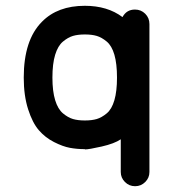

<svg xmlns="http://www.w3.org/2000/svg" viewBox="-20 -497 600 663"><path d="M384 -229Q384 -277 375 -308Q366 -339 348.5 -353.5Q331 -368 314 -373Q297 -378 273 -378Q249 -378 232 -373Q215 -368 197.5 -353.5Q180 -339 170.5 -308Q161 -277 161 -229Q161 -182 170.5 -151Q180 -120 197.5 -105.5Q215 -91 232 -86Q249 -81 273 -81Q297 -81 314 -86Q331 -91 348.5 -105.5Q366 -120 375 -151Q384 -182 384 -229ZM273 18Q246 18 221.5 13.5Q197 9 166.5 -6.5Q136 -22 114 -47.5Q92 -73 77 -120Q62 -167 62 -229Q62 -359 125 -422Q179 -477 273 -477Q351 -477 403 -438Q417 -464 446 -464Q467 -464 481.5 -449.5Q496 -435 496 -414V97Q496 117 481.5 131.5Q467 146 446.5 146Q426 146 411.5 131.5Q397 117 397 97V-16Q375 -1 331 9Q287 19 273 19Q273 19 273 18Z"/></svg>

Font: Brass Mono
Style: Bold
Weight: 700
Monospace: yes
Version: Version 1.100; ttfautohint (v1.8.3) -l 8 -r 50 -G 200 -x 14 